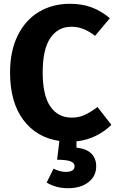

<svg xmlns="http://www.w3.org/2000/svg" viewBox="-20 -730 615 1012"><path d="M487 147Q487 198 446.5 230Q406 262 338 262Q304 262 275 253.5Q246 245 226 232L262 159Q296 176 326 176Q373 176 373 146Q373 128 351 120Q329 112 281 112L293 13Q172 -5 102.5 -98.5Q33 -192 33 -348Q33 -461 73.5 -543Q114 -625 185.5 -667.5Q257 -710 348 -710Q413 -710 463.5 -691Q514 -672 559 -634L481 -541Q450 -565 420 -577Q390 -589 356 -589Q286 -589 245.5 -530Q205 -471 205 -348Q205 -227 245.5 -168.5Q286 -110 358 -110Q396 -110 427 -124.5Q458 -139 494 -166L567 -72Q533 -38 486 -14.5Q439 9 383 15V48Q436 54 461.5 79.5Q487 105 487 147Z"/></svg>

Font: FiraGOUPP
Style: Bold
Weight: 700
Designer: bBox Type
Foundry: bBox Type GmbH
Version: Version 1.001